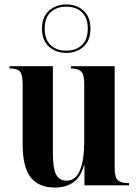

<svg xmlns="http://www.w3.org/2000/svg" viewBox="-20 -834 624 864"><path d="M227 10Q155 10 118.5 -35.5Q82 -81 82 -183V-455Q82 -499 69.5 -512.5Q57 -526 26 -526H23V-536H218V-142Q218 -78 232 -49.5Q246 -21 279 -21Q321 -21 340 -68Q359 -115 359 -197V-457Q359 -500 344.5 -513Q330 -526 301 -526H299V-536H496V-76Q496 -35 511 -22.5Q526 -10 557 -10H561V0H360V-91H358Q344 -38 310.5 -14Q277 10 227 10ZM278 -596Q232 -596 200.5 -624Q169 -652 169 -705Q169 -758 200.5 -786Q232 -814 278 -814Q325 -814 356 -786Q387 -758 387 -705Q387 -652 356 -624Q325 -596 278 -596ZM278 -606Q322 -606 348.5 -631Q375 -656 375 -705Q375 -754 348.5 -779Q322 -804 278 -804Q235 -804 208 -779Q181 -754 181 -705Q181 -656 208 -631Q235 -606 278 -606Z"/></svg>

Font: Noto Serif Display Condensed
Style: Bold
Weight: 700
Width: 3
Designer: Monotype Design Team
Foundry: Monotype Imaging Inc.
Version: Version 2.009